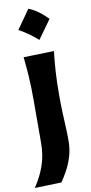

<svg xmlns="http://www.w3.org/2000/svg" viewBox="-117 -869 534 1129"><g transform="rotate(-10 150.5 -304.5)"><path d="M140.2 -827.3Q170.3 -816 198.5 -795.1Q226.7 -774.1 253 -747.3Q212.7 -690.9 172.5 -635.5Q147.8 -657.6 120.1 -677.4Q92.4 -697.3 60.7 -714.5Q81.2 -743.5 101 -771.4Q120.9 -799.4 140.2 -827.3ZM-5.4 217.3Q33.7 159.7 55.4 97.9Q77.1 36.1 77.1 -40L77.6 -294.4Q77.6 -375.5 73.7 -433.8Q69.8 -492.2 63.5 -551.3L245.1 -556.2Q238.3 -495.6 234.4 -436.3Q230.5 -377 230.5 -294.4Q230.5 -236.8 232.4 -190.9Q234.4 -145 236.3 -104.7Q238.3 -64.5 238.3 -22.9Q238.3 29.3 224.4 73.7Q210.4 118.2 190.9 153.1Q171.4 188 154.3 212.4Z"/></g></svg>

Font: Pinar-DS2-FD Bold
Style: Regular
Weight: 700
Designer: Amin Abedi
Version: Version 3.000